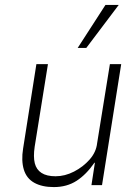

<svg xmlns="http://www.w3.org/2000/svg" viewBox="-20 -753 565 781"><path d="M199 8Q151 8 119.5 -9.5Q88 -27 77 -63Q66 -99 74 -149L128 -492H175L121 -156Q115 -115 121.5 -89Q128 -63 149 -49.5Q170 -36 206 -36Q244 -36 281 -55Q318 -74 344.5 -104Q371 -134 375 -170L427 -492H473L395 0H352L366 -91H364Q331 -43 291.5 -17.5Q252 8 199 8ZM296 -558 409 -733H463L331 -558Z"/></svg>

Font: Nunito Sans 7pt Condensed ExtraLight
Style: Italic
Weight: 250
Width: 3
Italic angle: -9°
Designer: Vernon Adams
Foundry: Vernon Adams
Version: Version 3.101;gftools[0.9.27]